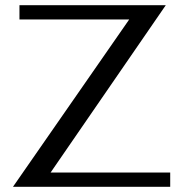

<svg xmlns="http://www.w3.org/2000/svg" viewBox="-20 -720 706 740"><path d="M55 -700H619L175 -55H636V0H30L478 -645H55Z"/></svg>

Font: Tenor Sans
Style: Regular
Weight: 400
Designer: Denis Masharov
Foundry: Denis Masharov
Version: Version 1.1